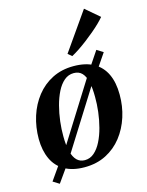

<svg xmlns="http://www.w3.org/2000/svg" viewBox="-130 -903 803 1048"><g transform="rotate(-15 271.0 -379.5)"><path d="M75 64.5 39.5 42.5 95.5 -37.5 147 -104.5 371.5 -462.5 402.5 -509.5 456.5 -590 492.5 -567.5 438.5 -488 387 -418 163.5 -62 131 -14.5ZM312.5 -536.5Q381 -536.5 426.2 -511Q471.5 -485.5 494 -437.5Q516.5 -389.5 516.5 -322Q517 -256.5 497.8 -196.2Q478.5 -136 441.8 -89Q405 -42 351.8 -14.8Q298.5 12.5 230 12.5Q162.5 12.5 117.2 -13.5Q72 -39.5 49.8 -87.5Q27.5 -135.5 27 -201Q27 -268 46.2 -328.5Q65.5 -389 102.5 -436Q139.5 -483 192.5 -509.8Q245.5 -536.5 312.5 -536.5ZM304 -499.5Q273.5 -499.5 250 -479.5Q226.5 -459.5 209.5 -425.8Q192.5 -392 181.5 -350.2Q170.5 -308.5 165.2 -264.5Q160 -220.5 160.5 -180.5Q160.5 -130 169.5 -95Q178.5 -60 196.2 -42.2Q214 -24.5 241 -24.5Q271 -24.5 294.2 -44.8Q317.5 -65 334.5 -98.8Q351.5 -132.5 362.5 -174.2Q373.5 -216 378.8 -260Q384 -304 383.5 -343.5Q383.5 -392 376 -427Q368.5 -462 351 -480.8Q333.5 -499.5 304 -499.5ZM299 -609.5 449.5 -824.5 528.5 -757Q517 -743 498.8 -725.2Q480.5 -707.5 458 -688.5Q435.5 -669.5 411.2 -651Q387 -632.5 363.8 -617Q340.5 -601.5 321 -591Z"/></g></svg>

Font: Merriweather 96pt SemiBold
Style: Italic
Weight: 600
Italic angle: -7.8°
Version: Version 2.101